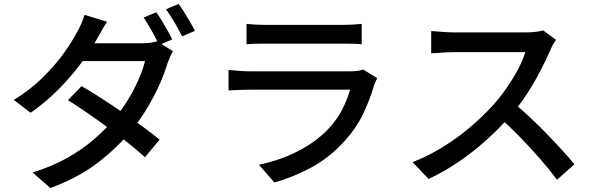

<svg xmlns="http://www.w3.org/2000/svg" viewBox="-20 -875 3020 972"><path d="M771 -813Q784 -795 799 -770.5Q814 -746 828 -721Q842 -696 852 -676L786 -647Q771 -678 749 -717.5Q727 -757 707 -786ZM884 -855Q898 -837 913.5 -811.5Q929 -786 943.5 -761.5Q958 -737 967 -719L902 -691Q886 -723 863.5 -761.5Q841 -800 820 -828ZM393 -439Q440 -412 494 -377Q548 -342 602 -305Q656 -268 704.5 -232.5Q753 -197 788 -168L714 -79Q680 -110 632 -148.5Q584 -187 530 -226.5Q476 -266 422.5 -303Q369 -340 324 -368ZM856 -616Q848 -604 841 -587Q834 -570 828 -555Q814 -506 788 -448Q762 -390 727 -331Q692 -272 647 -217Q578 -131 478 -53.5Q378 24 235 77L145 -2Q243 -32 319.5 -75Q396 -118 455 -169Q514 -220 558 -272Q594 -315 626 -367Q658 -419 681 -471Q704 -523 714 -566H358L396 -656H700Q721 -656 741 -658.5Q761 -661 774 -666ZM522 -765Q507 -742 492.5 -716.5Q478 -691 470 -676Q438 -619 388.5 -552.5Q339 -486 275 -421.5Q211 -357 135 -304L50 -369Q137 -423 199.5 -485.5Q262 -548 304 -607Q346 -666 369 -711Q379 -726 390.5 -752.5Q402 -779 408 -800Z M1228 -754Q1248 -752 1273.5 -750.5Q1299 -749 1324 -749Q1340 -749 1379.5 -749Q1419 -749 1468.5 -749Q1518 -749 1567.5 -749Q1617 -749 1656.5 -749Q1696 -749 1713 -749Q1737 -749 1764.5 -750.5Q1792 -752 1811 -754V-651Q1792 -653 1765 -653.5Q1738 -654 1712 -654Q1695 -654 1656 -654Q1617 -654 1567.5 -654Q1518 -654 1468.5 -654Q1419 -654 1380 -654Q1341 -654 1324 -654Q1300 -654 1274.5 -653.5Q1249 -653 1228 -651ZM1890 -479Q1885 -471 1880.5 -461Q1876 -451 1874 -444Q1853 -371 1818 -298Q1783 -225 1727 -164Q1650 -78 1557.5 -28Q1465 22 1369 49L1291 -41Q1400 -64 1490 -110.5Q1580 -157 1641 -221Q1684 -266 1711.5 -319Q1739 -372 1752 -421Q1742 -421 1713 -421Q1684 -421 1642.5 -421Q1601 -421 1554 -421Q1507 -421 1458.5 -421Q1410 -421 1367 -421Q1324 -421 1291.5 -421Q1259 -421 1243 -421Q1225 -421 1195.5 -420Q1166 -419 1137 -417V-521Q1167 -518 1194 -516Q1221 -514 1243 -514Q1255 -514 1286 -514Q1317 -514 1359 -514Q1401 -514 1449.5 -514Q1498 -514 1547 -514Q1596 -514 1638.5 -514Q1681 -514 1712 -514Q1743 -514 1755 -514Q1776 -514 1792.5 -516.5Q1809 -519 1819 -523Z M2795 -673Q2789 -666 2780 -650Q2771 -634 2766 -621Q2745 -573 2714.5 -514Q2684 -455 2645.5 -396.5Q2607 -338 2565 -290Q2510 -227 2443.5 -167Q2377 -107 2303 -56.5Q2229 -6 2150 31L2069 -54Q2150 -86 2225.5 -133Q2301 -180 2366 -236Q2431 -292 2480 -347Q2514 -385 2546 -431.5Q2578 -478 2603 -525Q2628 -572 2639 -611Q2630 -611 2602 -611Q2574 -611 2535.5 -611Q2497 -611 2455.5 -611Q2414 -611 2375.5 -611Q2337 -611 2309 -611Q2281 -611 2272 -611Q2253 -611 2230.5 -609.5Q2208 -608 2189.5 -606.5Q2171 -605 2163 -605V-718Q2173 -717 2193 -715.5Q2213 -714 2235 -712.5Q2257 -711 2272 -711Q2283 -711 2311.5 -711Q2340 -711 2378.5 -711Q2417 -711 2459 -711Q2501 -711 2539 -711Q2577 -711 2605 -711Q2633 -711 2643 -711Q2671 -711 2694 -714Q2717 -717 2730 -721ZM2578 -356Q2618 -323 2662 -282Q2706 -241 2748 -197.5Q2790 -154 2826.5 -114Q2863 -74 2888 -43L2800 35Q2763 -15 2715 -70Q2667 -125 2613 -180.5Q2559 -236 2505 -284Z"/></svg>

Font: Noto Sans KR Medium
Style: Regular
Weight: 500
Designer: Ryoko NISHIZUKA  (kana, bopomofo & ideographs); Paul D. Hunt (Latin, Greek & Cyrillic); Sandoll Communications , Soo-you
Foundry: Adobe
Version: Version 2.004-H2;hotconv 1.0.118;makeotfexe 2.5.65603